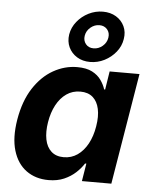

<svg xmlns="http://www.w3.org/2000/svg" viewBox="-57 -876 741 933"><g transform="rotate(5 313.5 -410.0)"><path d="M214.4 9.3Q151.4 9.3 106.2 -23.4Q61 -56.2 42.2 -118.7Q23.4 -181.2 38.1 -270.5Q53.7 -362.8 94 -424.8Q134.3 -486.8 189.9 -518.3Q245.6 -549.8 306.6 -549.8Q351.6 -549.8 379.6 -535.2Q407.7 -520.5 423.3 -498Q439 -475.6 445.8 -453.1H450.7L464.8 -542.5H610.4L520.5 0H377L391.1 -86.4H384.8Q370.1 -63 346.7 -41.3Q323.2 -19.5 290.5 -5.1Q257.8 9.3 214.4 9.3ZM278.3 -107.9Q315.9 -107.9 345.5 -128.4Q375 -148.9 395 -185.5Q415 -222.2 422.9 -271Q431.2 -320.3 423.3 -356.4Q415.5 -392.6 392.6 -412.6Q369.6 -432.6 332 -432.6Q293.9 -432.6 264.4 -412.1Q234.9 -391.6 215.3 -355.2Q195.8 -318.8 188 -271Q180.2 -223.1 187.5 -186.3Q194.8 -149.4 217.8 -128.7Q240.7 -107.9 278.3 -107.9ZM365.7 -580.1Q329.1 -580.1 301.8 -596.9Q274.4 -613.8 261.2 -642.1Q248 -670.4 253.4 -705.1Q259.3 -739.7 282 -767.8Q304.7 -795.9 337.6 -812.5Q370.6 -829.1 407.2 -829.1Q444.3 -829.1 471.7 -812.5Q499 -795.9 512.2 -767.8Q525.4 -739.7 519.5 -705.1Q514.2 -670.4 491.5 -642.1Q468.8 -613.8 435.8 -596.9Q402.8 -580.1 365.7 -580.1ZM377 -647.5Q401.4 -647.5 420.9 -664.1Q440.4 -680.7 444.3 -705.1Q448.2 -729.5 434.1 -745.8Q419.9 -762.2 396.5 -762.2Q372.1 -762.2 352.5 -745.6Q333 -729 329.1 -705.1Q325.2 -681.2 338.9 -664.3Q352.5 -647.5 377 -647.5Z"/></g></svg>

Font: Inter 16pt
Style: Bold Italic
Weight: 700
Italic angle: -9.3988°
Version: Version 4.001;git-66647c0bb